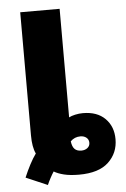

<svg xmlns="http://www.w3.org/2000/svg" viewBox="-56 -803 582 888"><g transform="rotate(-5 235.0 -358.5)"><path d="M30 2Q43 -29 58 -57.5Q73 -86 87 -105Q72 -136 72 -190V-762H255V-258Q266 -264 284 -268Q302 -272 320 -272Q386 -272 423 -235Q460 -198 460 -139Q460 -75 415 -32.5Q370 10 278 10Q237 10 208.5 3Q180 -4 162 -15Q154 -3 145 14Q136 31 130 45ZM298 -100Q315 -100 326.5 -109Q338 -118 338 -133Q338 -148 327 -157Q316 -166 299 -166Q272 -166 253 -147Q256 -122 267 -111Q278 -100 298 -100Z"/></g></svg>

Font: Noto Sans SemiCondensed Black
Style: Regular
Weight: 900
Width: 4
Designer: Monotype Design Team
Foundry: Monotype Imaging Inc.
Version: Version 2.013; ttfautohint (v1.8.4.7-5d5b)